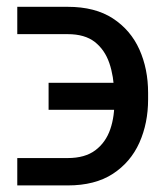

<svg xmlns="http://www.w3.org/2000/svg" viewBox="-20 -549 490 569"><path d="M31.2 -80.6H180.7Q231.9 -80.6 262.7 -103.8Q293.5 -127 306.9 -166.3Q320.3 -205.6 318.8 -254.4L318.4 -273.9Q317.4 -322.8 304 -362.1Q290.5 -401.4 261 -424.6Q231.4 -447.8 180.7 -447.8H31.2V-528.8H180.7Q261.7 -528.8 314.5 -494.4Q367.2 -460 393.1 -402.3Q418.9 -344.7 418.9 -273.9V-254.4Q418.9 -184.1 393.1 -126.2Q367.2 -68.4 314.5 -33.9Q261.7 0.5 180.7 0.5H31.2ZM124 -223.6V-303.7H390.1V-223.6Z"/></svg>

Font: Inter Variable LoSnoCo
Style: Regular
Weight: 400
Designer: Rasmus Andersson
Foundry: rsms
Version: Version 4.000;git-a52131595; featfreeze: case,dlig,ss01,ss02